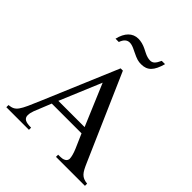

<svg xmlns="http://www.w3.org/2000/svg" viewBox="-237 -1042 1195 1195"><g transform="rotate(45 361.0 -444.0)"><path d="M495 -888C478 -851 465 -838 442 -838C427 -838 408 -843 389 -853L365 -865C341 -877 317 -883 295 -883C245 -883 209 -847 194 -782H223C234 -813 251 -828 274 -828C286 -828 300 -824 315 -817L338 -806C379 -786 394 -782 419 -782C474 -782 503 -812 524 -888ZM707 0V-19C655 -25 641 -46 613 -111L367 -674H347L141 -186C82 -46 73 -25 15 -19V0H214V-19C166 -19 144 -29 144 -60C144 -72 148 -89 153 -102L199 -216H461L502 -122C514 -94 521 -67 521 -52C521 -43 515 -32 507 -28C495 -21 488 -19 452 -19V0ZM447 -257H216L331 -532Z"/></g></svg>

Font: STIXGeneral
Style: Regular
Weight: 400
Designer: MicroPress Inc., with final additions and corrections provided by Coen Hoffman, Elsevier (retired)
Version: Version 1.1.0